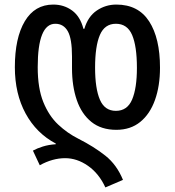

<svg xmlns="http://www.w3.org/2000/svg" viewBox="-20 -570 765 840"><path d="M441 250Q413 189 365 155.5Q317 122 265 122Q210 122 154 153L124 89Q142 79 167.5 71Q193 63 224 61V58Q139 13 92 -73.5Q45 -160 45 -276Q45 -404 88.5 -477Q132 -550 213 -550Q260 -550 295.5 -524Q331 -498 345 -444H349Q365 -498 403.5 -524Q442 -550 489 -550Q585 -550 632.5 -476.5Q680 -403 680 -274Q680 -194 658 -132.5Q636 -71 593.5 -36.5Q551 -2 489 -2Q423 -2 380 -36.5Q337 -71 316 -132Q295 -193 295 -272V-323Q295 -401 276.5 -433.5Q258 -466 222 -466Q145 -466 145 -276Q145 -184 169.5 -123.5Q194 -63 234.5 -25Q275 13 323 37Q392 72 441.5 111.5Q491 151 518 217ZM487 -85Q537 -85 558 -134.5Q579 -184 579 -273Q579 -368 558 -417Q537 -466 487 -466Q438 -466 417 -417Q396 -368 396 -274Q396 -183 417 -134Q438 -85 487 -85Z"/></svg>

Font: Noto Sans Georgian Condensed Medium
Style: Regular
Weight: 500
Width: 3
Designer: Monotype Design Team, Akaki Razmadze
Foundry: Google LLC
Version: Version 2.005; ttfautohint (v1.8.4.7-5d5b)